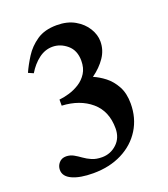

<svg xmlns="http://www.w3.org/2000/svg" viewBox="-128 -766 760 870"><g transform="rotate(-20 252.0 -331.0)"><path d="M173.3 12.7Q109.9 12.7 72.5 -4.4Q35.2 -21.5 35.2 -53.2Q35.2 -72.3 47.9 -86.9Q60.5 -101.6 82.5 -101.6Q102.5 -101.1 118.4 -92Q134.3 -83 150.4 -71.3Q166.5 -59.6 186.8 -50.8Q207 -42 235.4 -42Q276.4 -42 306.6 -70.1Q336.9 -98.1 336.9 -144.5Q336.9 -227.5 282.7 -273.7Q228.5 -319.8 142.6 -324.2V-353.5Q164.6 -355.5 190.9 -363.3Q217.3 -371.1 241.2 -386.2Q265.1 -401.4 280.5 -425.8Q295.9 -450.2 295.9 -485.4Q295.9 -535.6 263.9 -562.5Q231.9 -589.4 193.8 -589.4Q158.2 -589.4 127.4 -566.2Q96.7 -543 74.2 -505.4L49.8 -516.1Q64.9 -549.8 88.1 -586.4Q111.3 -623 149.2 -648.9Q187 -674.8 245.6 -674.8Q296.4 -674.8 332.5 -654.1Q368.7 -633.3 387.9 -601.8Q407.2 -570.3 407.2 -538.1Q407.2 -496.6 383.5 -461.7Q359.9 -426.8 320.3 -398.4Q347.2 -387.2 374.8 -366Q402.3 -344.7 421.1 -310.5Q439.9 -276.4 439.9 -226.6Q439.9 -156.7 406.2 -102.5Q372.6 -48.3 312.3 -17.8Q252 12.7 173.3 12.7Z"/></g></svg>

Font: Awami Nastaliq
Style: Bold
Weight: 700
Designer: Peter Martin, SIL International
Foundry: SIL International
Version: Version 3.100